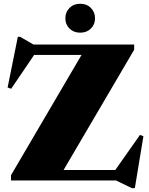

<svg xmlns="http://www.w3.org/2000/svg" viewBox="-20 -936 771 996"><path d="M676 -705V-678L284.5 -11L151.5 -54H578L706 -236L724 -229.5L679.5 40H664L581.5 0H37V-27L429 -695.5L625.5 -651H157L38 -475.5L19.5 -482L72.5 -745H84.5L153.5 -705ZM396 -766.5Q362 -766.5 340.5 -787.8Q319 -809 319 -841Q319 -873 340.5 -894.8Q362 -916.5 396 -916.5Q430 -916.5 451.5 -894.8Q473 -873 473 -841Q473 -809 451.5 -787.8Q430 -766.5 396 -766.5Z"/></svg>

Font: Newsreader 60pt ExtraBold
Style: Regular
Weight: 800
Designer: Hugues Gentile
Foundry: Production Type
Version: Version 1.003